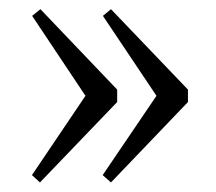

<svg xmlns="http://www.w3.org/2000/svg" viewBox="-20 -416 459 408"><path d="M215.8 -28.3 198.2 -43.9 312.5 -212.4 198.7 -382.3 215.8 -396.5 379.4 -225.6V-199.2ZM64.9 -28.3 47.9 -43.9 161.6 -212.4 48.3 -382.3 65.9 -396.5 229 -225.6V-199.2Z"/></svg>

Font: Elstob Light
Style: Regular
Weight: 300
Designer: Peter S. Baker
Version: Version 1.015